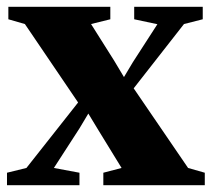

<svg xmlns="http://www.w3.org/2000/svg" viewBox="-26 -543 620 563"><path d="M51.5 -50.5 203 -242.5 47 -472.5 -1.5 -486.5V-523H297.5V-486.5L241 -472.5L308.5 -365.5L337.5 -317L363.5 -360.5L435.5 -472L367.5 -486.5V-523H568.5V-486.5L513.5 -472.5L366 -284L525.5 -50.5L574.5 -36.5V0H277V-36.5L330.5 -50.5L263 -160.5L233 -210L207 -166.5L132 -50.5L207 -36.5V0H-5.5V-36.5Z"/></svg>

Font: Merriweather 96pt Black
Style: Regular
Weight: 900
Version: Version 2.100